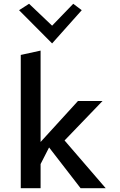

<svg xmlns="http://www.w3.org/2000/svg" viewBox="-20 -1007 638 1017"><path d="M81 -953 256 -777 413 -953 368 -987 256 -871 134 -987ZM540 -10 322 -263 523 -472H393L195 -255V-739L90 -716V-10H195V-138L240 -226L407 -10Z"/></svg>

Font: Bluebird
Style: LiNrw
Weight: 300
Designer: Jasper
Foundry: Cannot Into Space Fonts
Version: Version 0.98